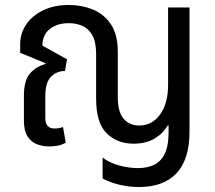

<svg xmlns="http://www.w3.org/2000/svg" viewBox="-20 -578 862 771"><path d="M538 173Q500 173 462.5 164.5Q425 156 392 139V55Q420 76 458.5 86.5Q497 97 534 97Q570 97 597.5 84.5Q625 72 641 40.5Q657 9 657 -48V-74H653Q635 -42 600.5 -21.5Q566 -1 516 -1Q452 -1 409 -42Q366 -83 366 -182V-361Q366 -410 350.5 -437Q335 -464 310 -474.5Q285 -485 256 -485Q210 -485 180.5 -462Q151 -439 150 -395L249 -340L241 -293Q208 -293 185 -270Q162 -247 162 -193V-104Q162 -62 199 -62Q217 -62 233 -68L244 -5Q228 4 211 7Q194 10 178 10Q151 10 128 1Q105 -8 90.5 -30.5Q76 -53 76 -94V-192Q76 -255 100 -282.5Q124 -310 162 -321L163 -324L61 -366V-400Q61 -444 85 -479.5Q109 -515 153 -536.5Q197 -558 257 -558Q308 -558 352.5 -540Q397 -522 425 -481Q453 -440 453 -370V-188Q453 -128 476.5 -101Q500 -74 539 -74Q591 -74 623 -118.5Q655 -163 655 -237V-548H741V-49Q741 62 689 117.5Q637 173 538 173Z"/></svg>

Font: Noto Sans Thai SemCond
Style: Regular
Weight: 400
Width: 4
Designer: Monotype Design Team
Foundry: Monotype Imaging Inc.
Version: Version 2.002; ttfautohint (v1.8.4.7-5d5b)